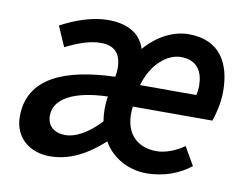

<svg xmlns="http://www.w3.org/2000/svg" viewBox="-62 -588 882 685"><g transform="rotate(10 379.0 -245.5)"><path d="M156 12C228 12 289 -21 350 -76C376 -27 436 12 506 12C574 12 628 -12 666 -42L628 -108C600 -88 562 -72 528 -72C454 -72 406 -122 418 -214H706C713 -232 726 -278 726 -322C726 -424 684 -503 570 -503C514 -503 457 -473 413 -422C396 -478 346 -503 278 -503C220 -503 158 -480 108 -453L140 -380C185 -403 228 -418 266 -418C317 -418 341 -392 341 -338C341 -329 340 -320 338 -308C160 -302 27 -252 27 -109C27 -33 84 12 156 12ZM198 -72C159 -72 132 -93 132 -131C132 -192 200 -230 324 -234C319 -200 319 -175 324 -144C279 -95 233 -72 198 -72ZM430 -294C452 -372 507 -418 557 -418C618 -418 638 -376 638 -328C638 -316 636 -304 634 -294Z"/></g></svg>

Font: Source Sans Pro Semibold
Style: Italic
Weight: 600
Italic angle: -11°
Designer: Paul D. Hunt
Foundry: Adobe Systems Incorporated
Version: Version 3.006;hotconv 1.0.111;makeotfexe 2.5.65597